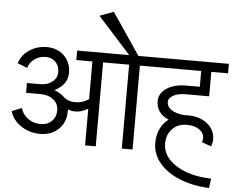

<svg xmlns="http://www.w3.org/2000/svg" viewBox="-66 -963 1535 1249"><g transform="rotate(5 701.0 -338.0)"><path d="M411.1 -609.9H751L536.1 -848.1L627 -881.8L811 -609.9H931.2V-547.9H826.2V0H755.9V-547.9H585.9V0H516.1V-240.2Q476.1 -213.9 432.1 -213.9Q410.6 -213.9 384.8 -222.2V-210Q384.8 -138.7 338.1 -93.8Q291.5 -48.8 217.8 -48.8Q148.4 -48.8 93.3 -85.4Q38.1 -122.1 21 -180.2L85.9 -206.1Q96.7 -164.6 133.1 -138.7Q169.4 -112.8 215.8 -112.8Q260.3 -112.8 288.1 -140.1Q315.9 -167.5 315.9 -210.9Q315.9 -253.4 283.2 -280.3Q250.5 -307.1 198.2 -307.1H104V-371.1H189Q238.3 -371.1 269.5 -396Q300.8 -420.9 300.8 -460Q300.8 -500 275.9 -525.4Q251 -550.8 211.9 -550.8Q171.4 -550.8 139.2 -528.1Q106.9 -505.4 97.2 -469.2L33.2 -494.1Q48.8 -547.4 99.1 -581.3Q149.4 -615.2 212.9 -615.2Q282.2 -615.2 326.7 -571.8Q371.1 -528.3 371.1 -460.9Q371.1 -383.8 287.1 -340.8Q333 -322.3 356 -296.9Q384.8 -273.9 428.2 -273.9Q475.6 -273.9 516.1 -301.8V-547.9H411.1Z M890.6 -609.9H1401.9V-547.9H1292.5V-388.2H1138.7Q1089.8 -388.2 1058.8 -371.3Q1027.8 -354.5 1027.8 -328.1Q1027.8 -295.9 1058.6 -276.1Q1089.4 -256.3 1144.5 -252Q1151.4 -252.9 1164.6 -252.9Q1243.2 -252.9 1293 -212.9Q1342.8 -172.9 1342.8 -109.9Q1342.8 -89.8 1333.5 -64.9L1271.5 -86.9Q1276.9 -99.6 1276.9 -113.8Q1276.9 -147.5 1245.4 -169.2Q1213.9 -190.9 1164.6 -190.9Q1106.4 -190.9 1070.1 -153.6Q1033.7 -116.2 1033.7 -57.1Q1033.7 27.3 1122.6 84Q1211.4 140.6 1351.6 144L1343.8 206.1Q1234.9 201.2 1149.7 166.3Q1064.5 131.3 1017.1 73.5Q969.7 15.6 969.7 -55.2Q969.7 -156.7 1042.5 -213.9Q961.4 -249 961.4 -328.1Q961.4 -379.9 1011 -412.4Q1060.5 -444.8 1138.7 -444.8H1226.6V-547.9H890.6Z"/></g></svg>

Font: LT Superior
Style: Regular
Weight: 400
Designer: Daniel Lyons
Foundry: LyonsType
Version: Version 1.000